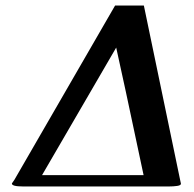

<svg xmlns="http://www.w3.org/2000/svg" viewBox="-20 -672 701 694"><path d="M500 -652 631 -22Q634 -10 634 -8Q634 -2 620.5 0Q607 2 590 2H64Q22 2 23 -9L32 -22Q123 -179 214 -337Q305 -495 396 -652ZM400 -500 132 -39H499Q481 -124 465.5 -196.5Q450 -269 434.5 -342Q419 -415 400 -500Z"/></svg>

Font: Libertinus Serif SemiBold
Style: Italic
Weight: 600
Italic angle: -11.5°
Designer: Philipp H. Poll, Khaled Hosny
Foundry: Caleb Maclennan
Version: Version 7.051;RELEASE